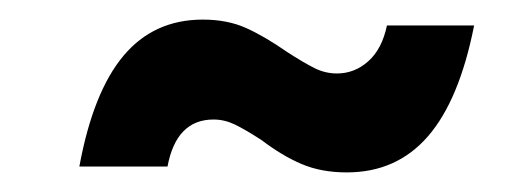

<svg xmlns="http://www.w3.org/2000/svg" viewBox="-20 -423 542 196"><path d="M273 -370Q290 -359 301 -353.5Q312 -348 324 -348Q342 -348 356 -360.5Q370 -373 375 -397H464Q449 -321 417 -284Q385 -247 334 -247Q308 -247 288 -255.5Q268 -264 247 -280Q230 -291 219.5 -296Q209 -301 198 -301Q160 -301 151 -253H61Q75 -329 106 -366Q137 -403 187 -403Q212 -403 231 -394.5Q250 -386 273 -370Z"/></svg>

Font: Gontserrat Medium
Style: Italic
Weight: 500
Italic angle: -11.3°
Designer: Julieta Ulanovsky
Foundry: Julieta Ulanovsky
Version: Version 6.001